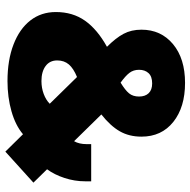

<svg xmlns="http://www.w3.org/2000/svg" viewBox="-17 -677 712 718"><g transform="rotate(90 339.0 -318.0)"><path d="M482 -48Q449 -20 396.5 -5Q344 10 283 10Q205 10 146.5 -12.5Q88 -35 56.5 -75.5Q25 -116 25 -171Q25 -234 57.5 -280Q90 -326 155 -362Q122 -395 106.5 -424Q91 -453 91 -491Q91 -564 145 -609Q199 -654 290 -654Q381 -654 436 -610Q491 -566 491 -491Q491 -445 471 -410Q451 -375 408 -341L508 -239Q519 -258 519 -286V-303H658V-280Q658 -241 645.5 -203Q633 -165 613 -138L663 -87L547 18ZM292 -531Q266 -531 253.5 -517.5Q241 -504 241 -482Q241 -461 252.5 -446Q264 -431 289 -413Q317 -430 329 -444.5Q341 -459 341 -482Q341 -505 328.5 -518Q316 -531 292 -531ZM368 -148 268 -250Q236 -237 221 -219.5Q206 -202 206 -176Q206 -148 227 -132.5Q248 -117 283 -117Q309 -117 331.5 -125.5Q354 -134 368 -148Z"/></g></svg>

Font: Kanit Bold
Style: Regular
Weight: 700
Designer: Katatrad Team
Foundry: CadsonDemak
Version: Version 1.000